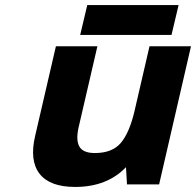

<svg xmlns="http://www.w3.org/2000/svg" viewBox="-20 -729 775 759"><path d="M292 -231Q279 -178 293 -151Q307 -124 355 -124Q424 -124 458 -164.5Q492 -205 512 -291L571 -546H735L609 0H482L478 -68Q403 10 277 10Q177 10 136.5 -42Q96 -94 119 -192L201 -546H365ZM297 -591 325 -709H686L658 -591Z"/></svg>

Font: Passageway
Style: BdIt
Weight: 700
Foundry: Ascender Corporation
Version: Version 1.11